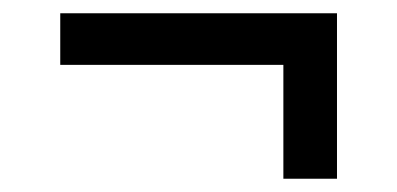

<svg xmlns="http://www.w3.org/2000/svg" viewBox="-20 -421 600 290"><path d="M408 -370 460 -323H71V-401H489V-151H408Z"/></svg>

Font: Roboto Serif 20pt Medium
Style: Regular
Weight: 500
Version: Version 1.008